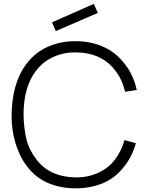

<svg xmlns="http://www.w3.org/2000/svg" viewBox="-20 -984 786 1019"><path d="M276 -819 256 -865.5 478 -963.5 499 -915.5ZM701 -224Q680.5 -149 633.5 -93.5Q589.5 -38 524.8 -11.2Q460 15.5 381 15.5Q299.5 15.5 233.2 -13.5Q167 -42.5 122 -103Q101.5 -130 86.5 -161.2Q71.5 -192.5 61.5 -226.2Q51.5 -260 46.5 -295Q41.5 -330 41.5 -364.5Q41.5 -542.5 122 -647Q167 -706 233.8 -735.8Q300.5 -765.5 381 -765.5Q459 -765.5 524.2 -737.5Q589.5 -709.5 633.5 -655Q686 -595 706 -506.5L643.5 -497Q629.5 -561 592.5 -608.5Q519.5 -706 378 -706Q316 -706 262 -681.2Q208 -656.5 172 -609.5Q105 -523.5 105 -375Q106.5 -303 120 -246Q133.5 -190 172 -139.5Q208.5 -90 263.2 -66.2Q318 -42.5 386.5 -42.5Q448.5 -42.5 503.5 -68Q559.5 -94 592.5 -140.5Q627 -188.5 640.5 -240.5Z"/></svg>

Font: Russisch Sans Light
Style: Regular
Weight: 300
Designer: Michael Sharanda (font) & Cristiano Sobral (main changes)
Foundry: Michael Sharanda
Version: Version 2.00;September 8, 2020;FontCreator 13.0.0.2681 64-bi